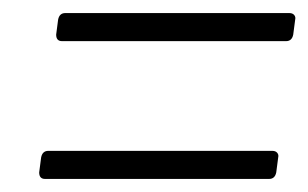

<svg xmlns="http://www.w3.org/2000/svg" viewBox="-20 -480 472 294"><path d="M66 -427 69 -450Q71 -460 80 -460H423Q428 -460 430.5 -457Q433 -454 432 -450L429 -427Q427 -417 418 -417H75Q66 -417 66 -427ZM40 -216 43 -239Q45 -249 54 -249H397Q402 -249 404.5 -246Q407 -243 406 -239L403 -216Q401 -206 392 -206H49Q40 -206 40 -216Z"/></svg>

Font: Barlow Condensed Light
Style: Italic
Weight: 300
Width: 3
Italic angle: -7°
Designer: Jeremy Tribby
Foundry: Tribby Type
Version: Version 1.408